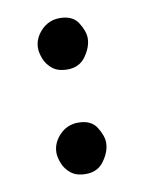

<svg xmlns="http://www.w3.org/2000/svg" viewBox="-54 -551 348 462"><g transform="rotate(-10 119.5 -320.0)"><path d="M58.6 -447.3Q58.6 -471.2 77.1 -490.5Q95.7 -509.8 122.6 -509.8Q154.3 -509.8 167.5 -488.5Q180.7 -467.3 180.7 -450.7Q180.7 -429.7 165 -407.2Q149.4 -384.8 120.1 -384.8Q96.7 -384.8 83.3 -395.8Q69.8 -406.7 64.2 -421.6Q58.6 -436.5 58.6 -447.3ZM58.6 -191.9Q58.6 -215.8 77.1 -235.1Q95.7 -254.4 122.6 -254.4Q154.3 -254.4 167.5 -233.2Q180.7 -211.9 180.7 -195.3Q180.7 -174.3 165 -151.9Q149.4 -129.4 120.1 -129.4Q96.7 -129.4 83.3 -140.4Q69.8 -151.4 64.2 -166.3Q58.6 -181.2 58.6 -191.9Z"/></g></svg>

Font: Mikhak-FD Medium
Style: Regular
Weight: 500
Designer: Amin Abedi
Version: Version 3.2